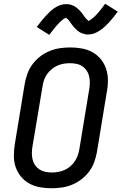

<svg xmlns="http://www.w3.org/2000/svg" viewBox="-20 -996 648 1024"><path d="M255 8Q223 8 192.5 2.5Q162 -3 136.5 -17Q111 -31 92 -54Q73 -77 63.5 -105Q54 -133 54 -164.5Q54 -196 59 -227L112 -550Q117 -577 126.5 -603.5Q136 -630 153.5 -653.5Q171 -677 194.5 -695Q218 -713 245 -724Q272 -735 299.5 -739Q327 -743 354 -743Q386 -743 416.5 -737.5Q447 -732 472.5 -718Q498 -704 517 -681Q536 -658 545.5 -630Q555 -602 555.5 -570.5Q556 -539 550 -508L497 -185Q492 -158 482.5 -131.5Q473 -105 455.5 -81.5Q438 -58 414.5 -40Q391 -22 364.5 -11Q338 0 310 4Q282 8 255 8ZM256 -76Q273 -76 290 -79Q307 -82 323.5 -89Q340 -96 354 -108Q368 -120 378 -134.5Q388 -149 394 -165.5Q400 -182 403 -199L456 -521Q459 -539 459 -556.5Q459 -574 455 -590.5Q451 -607 441.5 -620.5Q432 -634 418.5 -643Q405 -652 387.5 -655.5Q370 -659 353 -659Q336 -659 319 -656Q302 -653 286 -646Q270 -639 255.5 -627Q241 -615 231 -600.5Q221 -586 215 -569.5Q209 -553 207 -536L153 -214Q150 -196 150 -178.5Q150 -161 154 -144.5Q158 -128 167.5 -114.5Q177 -101 191 -92Q205 -83 222 -79.5Q239 -76 256 -76ZM243 -810 176 -852Q189 -870 201 -884.5Q213 -899 224 -911Q235 -923 246 -933.5Q257 -944 271 -953.5Q285 -963 301 -968.5Q317 -974 333 -974Q338 -974 343 -973.5Q348 -973 353 -972Q358 -971 363 -969Q368 -967 372.5 -965Q377 -963 381 -960.5Q385 -958 388.5 -955Q392 -952 396 -948.5Q400 -945 403.5 -941.5Q407 -938 410 -934.5Q413 -931 416 -927.5Q419 -924 421 -921Q423 -918 426.5 -913Q430 -908 433.5 -903.5Q437 -899 439.5 -896Q442 -893 446.5 -890Q451 -887 451 -884Q451 -884 451 -884Q451 -884 451 -884Q451 -884 451 -884Q451 -884 451 -884Q452 -884 456 -886Q460 -888 463 -890.5Q466 -893 470.5 -896.5Q475 -900 477 -901.5Q479 -903 481 -905Q483 -907 485.5 -909Q488 -911 490 -913.5Q492 -916 494.5 -918.5Q497 -921 499.5 -924Q502 -927 505 -930Q508 -933 510.5 -936.5Q513 -940 516 -943.5Q519 -947 522 -951Q525 -955 528 -959Q531 -963 534.5 -967.5Q538 -972 541 -976L608 -934Q595 -916 583 -901.5Q571 -887 560 -875Q549 -863 538 -853Q527 -843 513 -833.5Q499 -824 483 -818Q467 -812 451 -812Q446 -812 440.5 -812.5Q435 -813 430.5 -814.5Q426 -816 421 -817.5Q416 -819 411.5 -821Q407 -823 403 -825.5Q399 -828 395.5 -831Q392 -834 388 -837.5Q384 -841 380.5 -844.5Q377 -848 374 -851.5Q371 -855 368 -859Q365 -863 363 -865.5Q361 -868 357.5 -873Q354 -878 350.5 -882.5Q347 -887 344.5 -890.5Q342 -894 337.5 -896.5Q333 -899 333 -902Q333 -902 333 -902Q333 -902 333 -902Q333 -902 333 -902Q333 -902 333 -902Q332 -902 328 -900Q324 -898 321 -896Q318 -894 313.5 -890.5Q309 -887 307 -885Q305 -883 303 -881Q301 -879 298.5 -877Q296 -875 294 -872.5Q292 -870 289.5 -867.5Q287 -865 284.5 -862Q282 -859 279 -856Q276 -853 273.5 -849.5Q271 -846 268 -842.5Q265 -839 262 -835Q259 -831 256 -827Q253 -823 249.5 -819Q246 -815 243 -810Z"/></svg>

Font: Iosevka SS04 Medium Extended
Style: Italic
Weight: 500
Width: 7
Italic angle: -9°
Monospace: yes
Designer: Belleve Invis
Foundry: Belleve Invis
Version: Version 19.0.0; ttfautohint (v1.8.4)